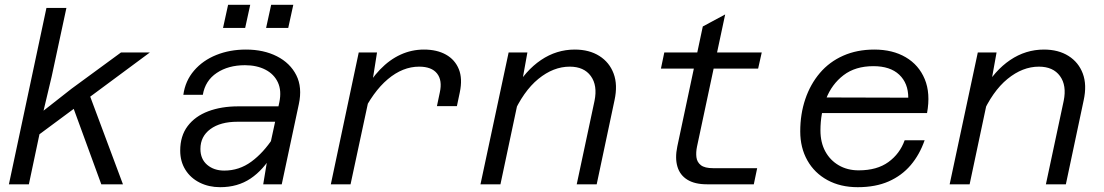

<svg xmlns="http://www.w3.org/2000/svg" viewBox="-20 -766 4590 798"><path d="M17 0 173 -733H256L195 -449L161 -306L277 -397L483 -548H603L144 -208L100 0ZM401 0 276 -342 348 -383 491 0Z M1074 0 1096 -133 1141 -341Q1151 -389 1135 -423.5Q1119 -458 1083 -476.5Q1047 -495 998 -495Q929 -495 881 -463Q833 -431 823 -372H742Q750 -430 786.5 -472.5Q823 -515 879 -537.5Q935 -560 1002 -560Q1076 -560 1131 -532Q1186 -504 1211.5 -453.5Q1237 -403 1222 -333L1151 0ZM895 12Q848 12 810 -7Q772 -26 750.5 -60.5Q729 -95 729 -140Q729 -201 760 -242Q791 -283 845.5 -303.5Q900 -324 970 -324H1151L1137 -260H967Q896 -260 854.5 -229.5Q813 -199 813 -147Q813 -105 841 -81Q869 -57 912 -57Q974 -57 1024.5 -94Q1075 -131 1116 -194L1114 -127Q1075 -60 1021.5 -24Q968 12 895 12ZM1086 -650 1107 -746H1199L1178 -650ZM907 -650 928 -746H1020L999 -650Z M1796 -325 1808 -382Q1819 -432 1796.5 -460.5Q1774 -489 1722 -489Q1654 -489 1592 -437Q1530 -385 1481 -283L1487 -375Q1520 -436 1559.5 -477Q1599 -518 1645 -539Q1691 -560 1742 -560Q1796 -560 1833.5 -539Q1871 -518 1887 -478.5Q1903 -439 1891 -382L1879 -325ZM1355 0 1471 -548H1547L1526 -415L1437 0Z M2377 0 2451 -347Q2464 -411 2435.5 -450Q2407 -489 2348 -489Q2280 -489 2217.5 -438Q2155 -387 2110 -285L2117 -391Q2164 -473 2228.5 -516.5Q2293 -560 2369 -560Q2429 -560 2471 -533.5Q2513 -507 2530.5 -460Q2548 -413 2534 -349L2460 0ZM1977 0 2094 -548H2172L2148 -415L2060 0Z M2918 0Q2868 0 2837 -19Q2806 -38 2795.5 -73.5Q2785 -109 2795 -157L2901 -656L2994 -706L2877 -157Q2872 -133 2874.5 -112.5Q2877 -92 2893 -79.5Q2909 -67 2944 -67H3127L3113 0ZM2727 -481 2741 -548H3146L3131 -481Z M3545 12Q3473 12 3419 -17.5Q3365 -47 3335.5 -99.5Q3306 -152 3306 -220Q3306 -292 3327 -354Q3348 -416 3387.5 -462.5Q3427 -509 3484.5 -534.5Q3542 -560 3614 -560Q3690 -560 3744.5 -528Q3799 -496 3823.5 -437Q3848 -378 3833 -296H3379L3394 -361L3755 -360Q3755 -420 3717.5 -455.5Q3680 -491 3610 -491Q3535 -491 3486 -453.5Q3437 -416 3413.5 -355.5Q3390 -295 3390 -224Q3390 -174 3410 -137Q3430 -100 3466 -79Q3502 -58 3549 -58Q3625 -58 3672.5 -92.5Q3720 -127 3740 -183H3823Q3802 -123 3765 -79.5Q3728 -36 3673.5 -12Q3619 12 3545 12Z M4327 0 4401 -347Q4414 -411 4385.5 -450Q4357 -489 4298 -489Q4230 -489 4167.5 -438Q4105 -387 4060 -285L4067 -391Q4114 -473 4178.5 -516.5Q4243 -560 4319 -560Q4379 -560 4421 -533.5Q4463 -507 4480.5 -460Q4498 -413 4484 -349L4410 0ZM3927 0 4044 -548H4122L4098 -415L4010 0Z"/></svg>

Font: Azeret Mono Thin Light
Style: Italic
Weight: 300
Italic angle: -12°
Version: Version 1.002